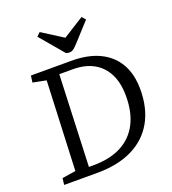

<svg xmlns="http://www.w3.org/2000/svg" viewBox="-164 -1059 1061 1182"><g transform="rotate(-20 367.0 -468.0)"><path d="M52 0 57 -43 146 -57 171 -642 84 -659 90 -703H357Q464 -703 539.5 -666.5Q615 -630 654.5 -561Q694 -492 694 -393Q694 -269 644 -181Q594 -93 499 -46.5Q404 0 270 0ZM233 -52H261Q370 -52 444.5 -90.5Q519 -129 558 -203Q597 -277 597 -384Q597 -470 567.5 -529Q538 -588 482 -619.5Q426 -651 346 -651H257ZM209 -914 232 -936 369 -849 506 -935 527 -911 412 -785Q397 -769 386 -762Q375 -755 364 -755Q355 -755 350 -756Q345 -757 340 -759Z"/></g></svg>

Font: Literata 18pt
Style: Italic
Weight: 400
Italic angle: -2°
Designer: Latin by Veronika Burian and Jose Scaglione. Greek by Irene Vlachou. Cyrillic by Vera Evstafieva
Foundry: TypeTogether
Version: Version 3.103;gftools[0.9.29]